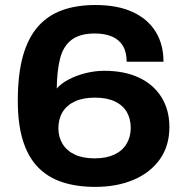

<svg xmlns="http://www.w3.org/2000/svg" viewBox="-20 -719 726 751"><path d="M352.7 12Q279.9 12 223.6 -6.5Q167.2 -25.1 128.3 -65.1Q89.5 -105.2 69.5 -169.6Q49.6 -234 49.6 -324.7Q49.6 -427.8 69.5 -499.2Q89.5 -570.6 128.3 -614.8Q167.2 -659 223.5 -679.2Q279.7 -699.4 353.5 -699.4Q439.3 -699.4 498.6 -672.2Q557.9 -644.9 588.7 -595.2Q619.5 -545.6 619.5 -477.4H475.5Q475.5 -515.1 460.8 -539.6Q446.1 -564.1 418.1 -576.1Q390.1 -588 351 -588Q292.9 -588 260.1 -563.3Q227.4 -538.5 215.1 -490.5Q202.9 -442.5 201.9 -372.9Q220.6 -393.7 250.3 -409Q280 -424.3 316 -433.2Q352 -442.1 388 -442.1Q467.1 -442.1 524.1 -415.1Q581.1 -388.1 611.9 -338.2Q642.6 -288.4 642.6 -222Q642.6 -148.7 605.6 -96.4Q568.7 -44.2 503.3 -16.1Q437.9 12 352.7 12ZM350.2 -99.6Q395.8 -99.6 427.3 -114.4Q458.7 -129.2 475.1 -156.5Q491.4 -183.7 491.4 -218.4Q491.4 -254.3 476 -280.8Q460.5 -307.3 429.4 -322.2Q398.3 -337.1 351.2 -337.1Q304.8 -337.1 272.9 -322.3Q241 -307.5 224.7 -280.7Q208.4 -253.8 208.4 -217.1Q208.4 -183.2 224.7 -156.2Q241 -129.2 272.5 -114.4Q304 -99.6 350.2 -99.6Z"/></svg>

Font: Archivo SemiBold SemiExpanded
Style: Regular
Weight: 600
Width: 6
Version: Version 2.001